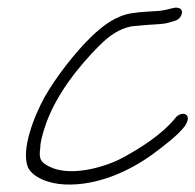

<svg xmlns="http://www.w3.org/2000/svg" viewBox="-20 -470 519 510"><path d="M54 -26C66 0 107 18 152 20C240 24 326 -17 385 -60C415 -82 453 -111 471 -135C479 -147 483 -161 473 -166C465 -171 451 -164 447 -158C412 -114 353 -76 300 -48C250 -23 165 -1 112 -27C90 -38 82 -46 87 -77C87 -92 92 -110 99 -132C126 -216 190 -295 243 -348C270 -375 295 -393 329 -400C340 -401 352 -402 361 -403C380 -405 409 -405 425 -409C437 -413 452 -414 459 -425C471 -444 457 -454 437 -448C424 -445 420 -443 402 -441C377 -439 356 -439 331 -435C289 -429 254 -403 221 -371C180 -331 129 -266 99 -213C69 -159 36 -72 54 -26Z"/></svg>

Font: Stray Cat
Style: Obl
Weight: 400
Version: Version 1.0